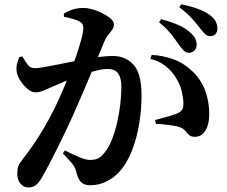

<svg xmlns="http://www.w3.org/2000/svg" viewBox="-20 -816 1040 880"><path d="M799.4 -611.8Q785.5 -632.3 765 -658.5Q744.5 -684.8 708.8 -714.3L718.7 -728.2Q760.8 -717 795.2 -702.4Q829.6 -687.8 852.4 -666.5Q868.8 -652.1 875.1 -638.5Q881.4 -624.8 881.4 -610.6Q881.4 -595.2 871.3 -584.6Q861.2 -574 845.2 -574Q832.4 -574 822.1 -584.1Q811.7 -594.3 799.4 -611.8ZM893.3 -691.1Q879.6 -708.9 860.3 -730.7Q841 -752.6 801.7 -783.1L810.6 -796.3Q853.5 -787.6 887 -775.4Q920.6 -763.1 941.2 -747.4Q960.5 -733.3 968.4 -718Q976.3 -702.6 976.3 -685.4Q976.3 -669.3 967.7 -659.8Q959 -650.3 943.2 -650.3Q928.8 -650.3 918.4 -661.3Q908.1 -672.3 893.3 -691.1ZM277.3 -126.4Q315.4 -107.4 344.3 -95.2Q373.3 -83 393 -83Q417.4 -83 432 -91.3Q446.5 -99.5 460.2 -117.9Q478.5 -139.6 492.5 -174.9Q506.6 -210.3 516.4 -252.4Q526.1 -294.5 531.2 -337.5Q536.2 -380.5 536.2 -418.2Q536.2 -458.5 522 -479.1Q507.9 -499.8 472.6 -499.8Q450.5 -499.8 417.7 -491.5Q384.9 -483.2 348.4 -470.2Q311.9 -457.3 277.8 -443.3Q243.6 -429.3 219.3 -418.2Q194.3 -407.4 177.4 -400.1Q160.6 -392.8 140 -392.8Q125.8 -392.8 107.6 -407.4Q89.5 -422.1 75.2 -443.4Q60.9 -464.6 56.9 -485.2Q53.5 -505.6 57.9 -522.4Q62.4 -539.1 68.3 -554.3L82.3 -557.5Q96.3 -533.4 107.8 -518.5Q119.4 -503.6 138.4 -503.6Q154.4 -503.6 179.8 -508Q205.2 -512.4 237.3 -518.8Q269.4 -525.2 305.2 -532.5Q341 -539.7 377.2 -545.7Q401.6 -550.7 436.4 -555.1Q471.1 -559.5 496.4 -559.5Q556.2 -559.5 592.5 -518.7Q628.8 -477.9 628.8 -378.2Q628.8 -314.8 617.9 -248.6Q607 -182.5 584.3 -124.3Q561.7 -66.2 524.4 -25.8Q500.5 0 466.4 16.5Q432.3 33.1 394.3 33.1Q365.5 33.1 351.5 19Q337.6 4.9 328.3 -32.3Q325.8 -42.2 321.2 -50.8Q316.7 -59.4 304.8 -73.3Q292.8 -87.1 268.2 -113.1ZM272.8 -739.1V-754.3Q288.2 -763.2 310.2 -771.4Q332.2 -779.6 363.5 -779.6Q380.5 -779.6 403.9 -773.1Q427.4 -766.7 449.7 -755.2Q472.1 -743.8 487.1 -730.8Q502.1 -717.8 502.1 -704.7Q502.1 -691 494.3 -679.9Q486.5 -668.7 476.5 -656.9Q466.5 -645 459.3 -628.1Q449.8 -605.1 433.2 -565Q416.5 -525 396.3 -476.9Q376.2 -428.8 355.5 -380.9Q334.9 -332.9 317.7 -294.5Q300.8 -256.7 281.2 -215.4Q261.5 -174.1 241.7 -134.2Q221.9 -94.2 204.1 -60.7Q186.4 -27.3 173.1 -4Q156.8 24.3 142.7 33.8Q128.6 43.4 108.2 43.4Q90.3 43.4 74.7 26.5Q59.2 9.6 59.2 -18.7Q59.2 -40.8 63.7 -53.8Q68.1 -66.8 82 -83.7Q106.6 -114.4 132.4 -152.1Q158.2 -189.8 184.3 -234.3Q210.4 -278.9 234.6 -328.8Q255.8 -373.5 275.1 -419.2Q294.4 -464.8 310.5 -507.6Q326.6 -550.4 338 -586.2Q349.4 -622.1 355.8 -648.1Q362.1 -674.1 362.1 -685.6Q362.1 -695.8 358.9 -703.4Q355.7 -710.9 346.9 -715.7Q334.4 -723.6 313.9 -729.4Q293.4 -735.2 272.8 -739.1ZM669.1 -546.3 675.1 -564.3Q724.3 -562.1 772.6 -545.2Q820.9 -528.3 858.1 -492.4Q900.5 -454 919.8 -402.5Q939.1 -351 939.1 -292.5Q939.1 -247.8 922.5 -218.8Q905.9 -189.7 873.3 -188.9Q855.9 -188.9 846.7 -197.3Q837.6 -205.6 829 -216.4Q820.5 -227.2 803.6 -233.3Q792.8 -237.2 773.5 -240.3Q754.1 -243.4 733.3 -245.7Q712.4 -248.1 694.7 -248L690.9 -266Q712.3 -271.9 730.6 -276.7Q749 -281.4 763.8 -286Q778.7 -290.5 789.7 -294.8Q806.5 -302 813.9 -311.9Q821.2 -321.9 820.7 -342.4Q820.4 -364.3 813.1 -396.7Q805.8 -429.1 785.7 -460.8Q765.9 -492 737.8 -514Q709.7 -535.9 669.1 -546.3Z"/></svg>

Font: Early Summer Mincho VF
Style: Regular
Weight: 250
Designer: GuiWonder
Version: Version 1.002